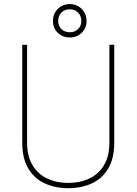

<svg xmlns="http://www.w3.org/2000/svg" viewBox="-20 -936 687 965"><path d="M330.6 -915.5Q366.2 -915.5 390.6 -891.1Q415 -866.7 415 -830.6Q415 -794.9 390.6 -771.2Q366.2 -747.6 330.6 -747.6Q294.9 -747.6 270.5 -771.2Q246.1 -794.9 246.1 -830.6Q246.1 -866.7 270.5 -891.1Q294.9 -915.5 330.6 -915.5ZM330.6 -773.9Q356 -773.9 372.3 -789.6Q388.7 -805.2 388.7 -830.6Q388.7 -856.4 372.3 -872.8Q356 -889.2 330.6 -889.2Q305.2 -889.2 288.8 -872.8Q272.5 -856.4 272.5 -830.6Q272.5 -805.2 288.8 -789.6Q305.2 -773.9 330.6 -773.9ZM554.2 -710.9V-219.2Q554.2 -139.6 523.9 -88.9Q493.7 -38.1 441.4 -14.2Q389.2 9.8 323.2 9.8Q257.3 9.8 205.1 -14.2Q152.8 -38.1 122.3 -88.9Q91.8 -139.6 91.8 -219.2V-710.9H116.2V-219.2Q116.2 -150.9 143.6 -105.7Q170.9 -60.5 217.8 -38.6Q264.6 -16.6 323.2 -16.6Q381.8 -16.6 428.7 -38.6Q475.6 -60.5 502.7 -105.7Q529.8 -150.9 529.8 -219.2V-710.9Z"/></svg>

Font: Robert Sans Thin
Style: Regular
Weight: 100
Designer: Christian Robertson (extended by Adam Twardoch)
Foundry: Google
Version: Version 12.135;April 2, 2019;FontCreator 11.5.0.2425 64-bit;